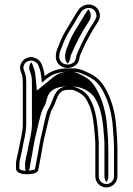

<svg xmlns="http://www.w3.org/2000/svg" viewBox="-20 -772 585 842"><path d="M336.7 -541.7C355.1 -584.5 380.5 -632.3 404.8 -668.5L410.9 -678.5C426.9 -703.5 414.5 -732.7 395.6 -744.8C370.1 -761 337.7 -748.6 324.4 -729.5L317.9 -719.4C312.9 -712.2 307.9 -703.9 303.6 -696C282.7 -660.5 254.4 -621.2 239.5 -577C230.3 -556.5 212.8 -518.3 236.6 -491.3C256.7 -468.3 291 -470 311.3 -485.8C323.6 -495.3 326.9 -506 329.7 -524V-524.5C329.7 -524.6 329.7 -525.4 330.3 -526.9ZM492 -183.8 490 -212.8C485.3 -281.7 467.8 -340.7 440 -387.9C422.3 -418.6 399.8 -438.3 365.1 -454C341.3 -465.3 325.4 -472.3 295.7 -472.3H278.4C233.7 -472.3 200.6 -459 175.7 -438.6C174.4 -453.2 171.5 -467.2 166.6 -479.1L162.5 -490.8C157.8 -502.4 148.9 -511.2 136.7 -516.8C109.4 -529.2 82.8 -515.7 72.6 -494.5C67.3 -483.5 66.2 -470.4 71.5 -457.6L75.5 -445.9C79.6 -436.6 80 -417.4 80 -400.9V-228.8C80 -189.1 68.8 -157.7 63.1 -121.6C59.7 -100.1 50 -74.5 50 -49V-34.5C50 -20.5 61.6 -12.6 76.6 -9.8C91.5 -7 144.5 -4.2 147.9 -27.7C148.6 -33.2 150.5 -43.3 153.8 -58.2C163.5 -103.3 169 -152.2 180.6 -194.1C185 -211.8 197.8 -269.1 203.8 -284.1C208.4 -291.8 213.7 -301.9 218 -311.7C232.8 -346.3 236.3 -378 278.4 -378H295.7C297.8 -378 299.8 -377.7 300.5 -377.5C324.3 -368.8 342.8 -358.8 355.5 -340.9L367.1 -320.1C370.4 -312.9 373.2 -306.5 376.3 -298.5L382.2 -277.5C392.1 -239.2 394.6 -194.4 398 -147.9V1.5C398 28.1 419.9 50 446.5 50C473.1 50 495 28.1 495 1.5V-121.9C495 -131.8 494.7 -141.8 494 -152.3C494 -162.3 493.3 -172.6 492 -183.8ZM315.6 -530.7C312.5 -511.1 310.2 -503.9 302.1 -497.6C287.1 -485.9 261.8 -485.3 247.8 -501.2C231.7 -519.5 243.4 -549 253.5 -571.6C267.6 -613.4 294.8 -651.4 316.7 -688.6C321.1 -696.7 325.4 -703.8 330.4 -711.1L336.9 -721.1C346 -734.3 370.3 -743 387.4 -732.2C400.7 -723.6 409 -703.4 398.1 -686.5L392.2 -676.5C366.6 -638.3 341.7 -591.3 322.9 -547.7C320.6 -542.5 318.1 -537.3 316.2 -532C314.3 -526.8 315.6 -530.7 315.6 -530.7ZM480 -121.9V1.5C480 19.8 464.8 35 446.5 35C428.2 35 413 19.8 413 1.5V-148.5C409.6 -195.1 407.3 -240.5 396.7 -281.4L390.6 -303.3C387.2 -312 384 -319.1 380.5 -326.9L368.2 -348.9C352.6 -370.8 330.8 -382.4 305.6 -391.6C302.4 -392.7 299.7 -393 295.7 -393H278.4C224.6 -393 216.8 -347.1 204.2 -317.7C200.3 -308.8 195.1 -298.8 190.9 -291.8C181.4 -275.7 170.4 -215.1 166.1 -197.9C154.2 -154.8 148.6 -105.3 139.2 -61.4C135.9 -46.6 133.8 -35.6 133.1 -29.8C129.2 -23.6 65 -17.5 65 -34.5V-49C65 -70.9 74.1 -95.4 77.9 -119.2C83.3 -153.5 95 -186.2 95 -228.8V-400.9C95 -417.6 95 -437.7 89.5 -451.3L85.5 -462.9C73 -493.3 105.5 -514.5 130.5 -503.1C139.7 -498.9 145.4 -492.6 148.5 -485.5L152.5 -473.9C156.7 -463.6 159.5 -450.9 160.8 -437.2L163.4 -409.1L185.2 -427C207.4 -445.2 236.7 -457.3 278.4 -457.3H295.7C322.8 -457.3 334.8 -451.7 358.8 -440.4C391.6 -425.6 410.7 -408.7 427.1 -380.4C453.5 -335.4 470.4 -278.8 475 -211.8L477 -182.4C478.3 -171.6 479 -161.8 479 -152.3V-151.8C479.7 -141.5 480 -131.6 480 -121.9ZM297.2 -544.1C315.8 -587.2 341.1 -634.9 365.9 -672L371.9 -681.9C382.8 -698.9 377.9 -719.3 367.8 -731.1C366.4 -729.7 364.8 -728 363.2 -725.8L356.8 -715.8C351.7 -708.5 347.1 -700.9 342.8 -692.9C321.3 -656.4 293.9 -618.6 279.1 -574.9C268.9 -552.1 255 -514.6 276.9 -493.5C283.3 -499.2 287.2 -508.4 289.7 -524.5C289.7 -525.6 289.8 -526.5 290.7 -529.1ZM452 -183.3 450 -212.4C445.3 -280.6 428 -338.7 400.9 -384.7C383.8 -414.4 363.9 -431.1 334.1 -444.6C308.1 -456.8 304.2 -457.3 295.7 -457.3H278.4C258.5 -457.3 235.3 -451.4 212.1 -432.3L141.7 -374.6L135.8 -438C134.4 -452.4 131.7 -465.5 126.9 -477L122.9 -488.7C121.4 -492.4 119 -496.3 116.6 -499.1C109.3 -490 104.9 -474.7 111.1 -459.7L115.1 -448.1C119.9 -436.9 120 -417.5 120 -400.9V-228.8C120 -188 108.6 -156.1 103 -120.7C99.5 -98.3 90 -73.1 90 -49V-34.5C90 -27.8 93.5 -24.4 95.5 -23.2C99.2 -22.9 104.3 -23.1 104.7 -23.2C110.5 -25.9 110.6 -44.2 114 -59.4C123.5 -104.1 129.1 -153.2 140.8 -195.6C145.2 -213.1 157.7 -270.1 164.3 -286.4C167.6 -294.7 174.2 -304.4 178.5 -314.1C189.1 -338.9 182.6 -393 278.4 -393H295.7C340.1 -393 376.7 -369.3 394.5 -344.4L406.4 -322.9C410.1 -314.8 412.5 -309.4 416 -300.4L422 -279C432.2 -239.6 434.6 -195.1 438 -148.1V1.5C438 11.3 441.3 20 446.5 26.8C451.3 20.6 455 11.3 455 1.5V-121.9C455 -131.9 454.7 -141.2 454 -152.1C454 -162.4 453.4 -171.8 452 -183.3Z"/></svg>

Font: HoneyBee
Style: Blur
Weight: 700
Foundry: Cannot Into Space Fonts
Version: Version 0.89